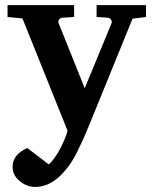

<svg xmlns="http://www.w3.org/2000/svg" viewBox="-20 -508 605 759"><path d="M557.1 -440.9 503.9 -434.1 331.1 -9.8Q316.4 25.9 309.3 41.5Q302.2 57.1 286.4 89.6Q270.5 122.1 253.7 145.5Q236.8 168.9 217.8 187Q172.4 231 118.2 231Q86.4 231 57.9 207.8Q29.3 184.6 29.8 150.9Q29.8 103.5 87.9 77.1L172.9 142.1Q197.8 118.7 218.5 78.6Q239.3 38.6 247.1 8.8L68.8 -435.1L9.8 -440.9V-487.8H272.9V-440.9L227.1 -438Q217.8 -437 213.4 -430.7Q209 -424.3 211.9 -416L314.9 -159.2L420.9 -416Q423.8 -423.3 418.9 -430.2Q414.1 -437 405.8 -438L361.8 -440.9V-487.8H557.1Z"/></svg>

Font: Veleka
Style: Bold
Weight: 700
Designer: Stefan Peev, Context Ltd, 2016; SIL International, 1997-2014.
Foundry: Stefan Peev, Context Ltd, 2016
Version: Version 1.000